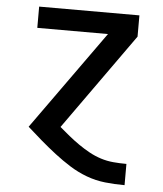

<svg xmlns="http://www.w3.org/2000/svg" viewBox="-53 -566 705 828"><g transform="rotate(5 300.0 -152.5)"><path d="M516 215Q474 215 432.5 210.5Q391 206 352 191.5Q313 177 278 155Q243 133 210 107.5Q177 82 145.5 55Q114 28 83 0L389 -428H83V-520H517V-428L220 -11Q241 7 262.5 24.5Q284 42 307 58Q330 74 354.5 87.5Q379 101 405.5 109.5Q432 118 460 120.5Q488 123 516 123H517V215Z"/></g></svg>

Font: Zed Mono Semibold Extended
Style: Regular
Weight: 600
Width: 7
Monospace: yes
Designer: Belleve Invis
Foundry: Belleve Invis
Version: Version 1.0.0; ttfautohint (v1.8.4)